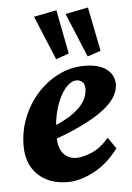

<svg xmlns="http://www.w3.org/2000/svg" viewBox="-50 -699 512 746"><g transform="rotate(-5 206.0 -326.5)"><path d="M185.5 7.8Q112.3 7.8 68.8 -33.7Q25.4 -75.2 25.4 -146.5Q25.4 -205.1 46.4 -257.3Q67.4 -309.6 103.5 -349.6Q139.6 -389.6 187 -413.1Q234.4 -436.5 287.1 -436.5Q344.7 -436.5 374 -413.6Q403.3 -390.6 403.3 -354.5Q403.3 -334 391.6 -311.5Q379.9 -289.1 352.1 -265.1Q324.2 -241.2 272.9 -214.4Q221.7 -187.5 142.6 -159.2V-210Q196.3 -232.4 227.1 -254.9Q257.8 -277.3 271 -300.8Q284.2 -324.2 284.2 -348.6Q284.2 -364.3 275.4 -373.5Q266.6 -382.8 252 -382.8Q229.5 -382.8 207.5 -356.4Q185.5 -330.1 170.9 -283.2Q156.2 -236.3 156.2 -172.9Q156.2 -127 175.8 -105Q195.3 -83 226.6 -83Q252 -83 286.6 -97.7Q321.3 -112.3 353.5 -150.4L383.8 -106.4Q339.8 -47.9 285.6 -20Q231.4 7.8 185.5 7.8ZM303.7 -471.7 232.4 -643.6 321.3 -661.1 355.5 -489.3ZM180.7 -471.7 109.4 -643.6 198.2 -661.1 231.4 -489.3Z"/></g></svg>

Font: Crimson Pro
Style: Bold Italic
Weight: 700
Italic angle: -12°
Designer: Jacques Le Bailly
Foundry: Baron von Fonthausen
Version: Version 1.003